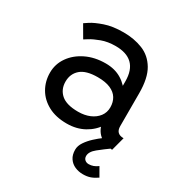

<svg xmlns="http://www.w3.org/2000/svg" viewBox="-166 -637 889 942"><g transform="rotate(30 278.5 -166.5)"><path d="M244.1 9.8Q299.3 9.8 342.3 -13.9Q385.3 -37.6 409.9 -77.4Q434.6 -117.2 434.6 -166Q434.6 -214.8 413.8 -254.6Q393.1 -294.4 354.7 -318.1Q316.4 -341.8 263.7 -341.8Q201.7 -341.8 153.1 -318.1Q104.5 -294.4 76.7 -254.6Q48.8 -214.8 48.8 -166Q48.8 -117.2 71.8 -77.4Q94.7 -37.6 138.4 -13.9Q182.1 9.8 244.1 9.8ZM390.6 -166Q390.6 -136.7 374 -114.7Q357.4 -92.8 328.9 -80.6Q300.3 -68.4 263.7 -68.4Q197.8 -68.4 167.2 -95.2Q136.7 -122.1 136.7 -166Q136.7 -210 167.2 -236.8Q197.8 -263.7 263.7 -263.7Q307.6 -263.7 335.7 -251.5Q363.8 -239.3 377.2 -217.3Q390.6 -195.3 390.6 -166ZM478.5 -110.8V-296.9Q478.5 -382.3 450 -430.4Q421.4 -478.5 372.6 -498Q323.7 -517.6 263.7 -517.6Q201.7 -517.6 158 -502.4Q114.3 -487.3 91.3 -472.2Q68.4 -457 68.4 -457L108.4 -388.2Q108.4 -388.2 128.9 -401.1Q149.4 -414.1 184.3 -427Q219.2 -439.9 263.2 -439.9Q293.9 -439.9 317.6 -432.4Q341.3 -424.8 357.7 -409.2Q374 -393.6 382.3 -369.6Q390.6 -345.7 390.6 -312.5V-228.5L400.4 -219.2V-125L390.6 -110.8Q390.6 -82.5 398.2 -61Q405.8 -39.6 419.9 -24.7Q434.1 -9.8 454.8 -1.2Q475.6 7.3 502 9.8L522.5 -67.4Q500.5 -67.4 489.5 -78.1Q478.5 -88.9 478.5 -110.8ZM488.3 109.9Q476.1 119.1 463.4 123.8Q450.7 128.4 437.5 128.4Q424.3 128.4 415.5 120.6Q406.7 112.8 406.7 99.6Q406.7 75.2 435.8 51.8Q464.8 28.3 504.4 0L465.3 -39.1Q455.1 -32.7 435.5 -18.6Q416 -4.4 395 14.9Q374 34.2 359.4 55.9Q344.7 77.6 344.7 99.6Q344.7 128.9 357.7 147.9Q370.6 167 391.8 176.3Q413.1 185.5 437.5 185.5Q460.9 185.5 478.8 179.2Q496.6 172.9 516.6 159.2Z"/></g></svg>

Font: Giphurs
Style: Regular
Weight: 400
Version: Version 2.010